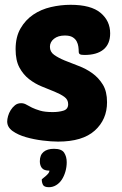

<svg xmlns="http://www.w3.org/2000/svg" viewBox="-20 -580 510 800"><path d="M274 -560Q359 -560 399 -526.5Q439 -493 439 -441Q439 -397 411.5 -374Q384 -351 332 -351Q318 -351 313 -354Q308 -357 308 -365Q308 -374 306.5 -385.5Q305 -397 299.5 -407.5Q294 -418 282.5 -425Q271 -432 250 -432Q222 -432 205 -418.5Q188 -405 188 -385Q188 -364 205.5 -351.5Q223 -339 249.5 -328Q276 -317 307 -305.5Q338 -294 364.5 -275Q391 -256 408.5 -227.5Q426 -199 426 -154Q426 -82 375 -36Q324 10 222 10Q194 10 157.5 5.5Q121 1 88 -8.5Q55 -18 32.5 -34Q10 -50 10 -74Q10 -83 13.5 -96Q17 -109 24.5 -121Q32 -133 42.5 -141.5Q53 -150 68 -150Q80 -150 90 -144Q100 -138 113.5 -131.5Q127 -125 147 -119Q167 -113 200 -113Q225 -113 244.5 -119Q264 -125 264 -146Q264 -165 248 -176.5Q232 -188 207.5 -198Q183 -208 154.5 -219.5Q126 -231 101.5 -250Q77 -269 61 -298.5Q45 -328 45 -375Q45 -426 65.5 -461.5Q86 -497 118.5 -519Q151 -541 192 -550.5Q233 -560 274 -560ZM186 131Q163 131 154.5 120Q146 109 146 92Q146 66 161.5 53Q177 40 205 40Q237 40 247.5 56.5Q258 73 258 96Q258 116 252.5 135Q247 154 237.5 168.5Q228 183 214 191.5Q200 200 184 200Q164 200 159 190Q154 180 154 168Q154 167 159 163Q164 159 170 154Q176 149 181 143Q186 137 186 131Z"/></svg>

Font: Poetsen One
Style: Regular
Weight: 400
Designer: Pablo Impallari, Rodrigo Fuenzalida
Foundry: Pablo Impallari, Rodrigo Fuenzalida
Version: Version 1.001; ttfautohint (v0.93) -l 8 -r 50 -G 200 -x 14 -